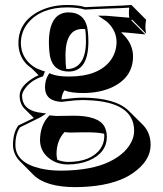

<svg xmlns="http://www.w3.org/2000/svg" viewBox="-20 -459 657 773"><path d="M515.6 -232.4Q515.6 -146 428.7 -106.4Q379.4 -84.5 314.5 -84.5Q265.1 -84.5 239.3 -95.2Q228.5 -78.1 227.5 -59.1H229Q231.4 -59.1 234.4 -59.6Q241.2 -60.5 248 -61Q286.6 -65.9 311 -65.9Q445.3 -65.4 498.5 -12.7L555.2 43.5Q586.4 75.7 586.4 124.5Q586.4 188.5 514.6 238.3Q499 249 482.9 256.8Q405.8 293.9 281.7 294.4Q164.6 293.9 114.7 245.1L58.6 188.5Q32.7 161.1 32.2 124Q32.7 74.2 54.2 45.9Q56.2 44.9 116.2 16.1L78.1 -22Q59.1 -42 59.1 -74.2Q59.1 -109.4 108.4 -141.6Q122.1 -150.4 135.3 -156.2L108.4 -183.1Q95.7 -192.4 86.9 -200.7Q54.2 -234.9 54.2 -285.2Q54.2 -370.1 136.2 -413.1Q186.5 -439 251 -439Q295.4 -439 323.2 -430.2Q354 -431.6 410.2 -434.1Q481.4 -436.5 508.8 -439L512.2 -436L568.4 -379.4Q565.4 -365.7 565.4 -350.6Q565.4 -336.4 568.4 -323.2L512.2 -379.9L508.8 -377L565.4 -320.3Q551.3 -321.3 522.5 -324.7Q483.9 -328.6 467.3 -329.1L479.5 -316.9Q515.1 -279.8 515.6 -232.4ZM239.7 72.8Q208 106.9 207.5 160.6Q208 173.8 210.9 184.6Q232.9 192.4 252.9 192.9Q345.7 192.9 383.8 140.6Q399.4 117.7 399.9 90.8Q399.9 84.5 399.4 79.6Q374.5 73.7 332.5 73.7Q327.1 73.7 310.1 73.7Q279.8 74.2 262.7 74.7Q254.4 74.7 239.7 72.8ZM246.6 -181.6Q252.4 -181.2 257.8 -181.2Q323.7 -189 326.2 -288.1Q326.2 -322.3 322.8 -341.8Q316.9 -342.3 311.5 -342.3Q246.6 -342.3 243.7 -244.1Q243.7 -238.3 243.7 -233.4Q243.7 -200.7 246.6 -181.6ZM175.8 9.3 179.2 5.4 184.1 5.9Q199.7 7.8 206.1 7.8Q223.1 7.8 252.9 7.3Q270 6.8 275.9 6.8Q376 6.8 400.4 50.3Q409.7 67.9 410.2 90.8Q410.2 156.2 338.9 187Q300.3 203.1 252.9 203.1Q202.1 203.1 168 169.9Q141.1 143.1 141.1 104Q142.1 44.9 175.8 9.3ZM335.9 -288.1Q334.5 -172.4 257.8 -170.9Q195.3 -170.9 182.1 -229Q177.2 -252.4 176.8 -290Q178.2 -407.7 254.9 -409.2Q316.9 -409.2 330.6 -351.1Q335.9 -326.7 335.9 -288.1ZM449.2 -289.1Q449.2 -333.5 415 -367.2Q408.7 -373.5 402.3 -377.4L374.5 -396L408.2 -395.5Q410.2 -395.5 500.5 -387.7Q499 -398.4 499 -407.2Q499 -418 500.5 -428.2Q475.1 -426.3 410.6 -424.3Q354 -422.4 323.7 -420.4H322.3L320.3 -420.9Q293.9 -428.7 251 -429.2Q146.5 -429.2 94.2 -368.2Q64 -332 64 -285.2Q64.9 -226.1 114.3 -191.4Q127 -182.6 150.9 -174.3L161.1 -171.4L153.3 -151.9L149.4 -150.4Q101.1 -134.3 77.6 -97.7Q69.3 -84.5 68.8 -74.2Q68.8 -19 132.8 -6.8Q136.7 -6.3 139.6 -5.9L166 -2L143.6 12.7Q141.1 14.2 76.2 45.9Q66.9 50.3 60.5 53.7Q42 80.6 42 124Q42 196.3 144.5 219.7Q181.6 228 225.1 228Q348.1 227.5 421.9 191.4Q494.1 155.8 514.6 99.1Q520 83 520 67.9Q520 -49.3 331.5 -55.7Q321.3 -56.2 311 -56.2Q286.6 -56.2 249.5 -51.3H248.5Q241.7 -50.8 236.3 -49.8Q231.4 -49.3 229 -48.8Q162.1 -51.3 161.1 -106.9Q161.6 -137.7 174.3 -157.2L178.7 -164.6L186.5 -161.1Q211.9 -150.9 257.8 -150.9Q377 -150.9 425.8 -216.8Q448.7 -249 449.2 -289.1Z"/></svg>

Font: Linux Biolinum Shadow O
Style: Bold
Weight: 700
Designer: Philipp H. Poll
Foundry: Philipp H. Poll
Version: Version 0.9.2